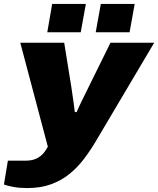

<svg xmlns="http://www.w3.org/2000/svg" viewBox="-56 -745 803 975"><path d="M81 210Q43 210 13 204.5Q-17 199 -36 192L-16 71H72Q108 71 130.5 59.5Q153 48 166 31.5Q179 15 187 0L47 -528H270L306 -305Q309 -286 312 -263.5Q315 -241 318.5 -218.5Q322 -196 324 -176H333Q340 -193 348.5 -210Q357 -227 365 -244Q373 -261 381 -276.5Q389 -292 395 -305L505 -528H727L432 -30Q403 19 370 62.5Q337 106 296 139Q255 172 202.5 191Q150 210 81 210ZM184 -581 209 -725H380L354 -581ZM430 -581 456 -725H628L602 -581Z"/></svg>

Font: Archivo SemiExpanded Black
Style: Italic
Weight: 900
Width: 6
Italic angle: -10°
Designer: Hector Gatti
Foundry: Omnibus-Type
Version: Version 2.001